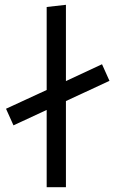

<svg xmlns="http://www.w3.org/2000/svg" viewBox="-20 -778 475 798"><path d="M5 -326 174 -404V-749L254 -758V-441L404 -511L435 -442L254 -358V0H174V-321L36 -257Z"/></svg>

Font: Actor
Style: Regular
Weight: 400
Designer: Thomas Junold
Foundry: Thomas Junold
Version: Version 1.001